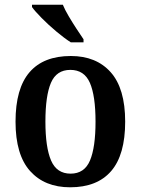

<svg xmlns="http://www.w3.org/2000/svg" viewBox="-20 -786 599 816"><path d="M278 10Q170 10 108 -59Q46 -128 46 -269Q46 -410 105.5 -479Q165 -548 281 -548Q389 -548 450.5 -479Q512 -410 512 -269Q512 -128 452.5 -59Q393 10 278 10ZM280 -48Q339 -48 362.5 -104Q386 -160 386 -269Q386 -379 362 -434Q338 -489 279 -489Q220 -489 196.5 -434Q173 -379 173 -269Q173 -160 197 -104Q221 -48 280 -48ZM281 -606Q253 -624 219 -652.5Q185 -681 156.5 -710Q128 -739 116 -756V-766H247Q256 -744 272 -717Q288 -690 305 -664Q322 -638 335 -619V-606Z"/></svg>

Font: Noto Serif SemiCondensed SemiBold
Style: Regular
Weight: 600
Width: 4
Designer: Monotype Design Team
Foundry: Monotype Imaging Inc.
Version: Version 2.013; ttfautohint (v1.8.4.7-5d5b)